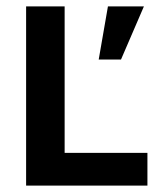

<svg xmlns="http://www.w3.org/2000/svg" viewBox="-20 -583 512 603"><path d="M62 -3V-563H183V-3ZM62 0V-103H443V0ZM290 -396 319 -563H432L360 -396Z"/></svg>

Font: Darker Grotesque ExtraBold
Style: Regular
Weight: 800
Designer: Gabriel Lam
Foundry: TypeRant
Version: Version 1.000;gftools[0.9.28]